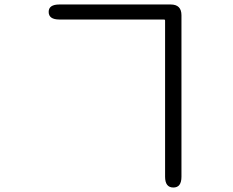

<svg xmlns="http://www.w3.org/2000/svg" viewBox="-20 -786 1040 856"><path d="M753 50Q716 50 716 2V-694Q716 -699 711 -699H245Q197 -699 197 -733Q197 -766 245 -766H741Q789 -766 789 -718V2Q789 50 753 50Z"/></svg>

Font: Resource Han Rounded JP Normal
Style: Regular
Weight: 350
Designer: Cyano Hao (round all glyphs); Ryoko NISHIZUKA 西塚涼子 (kana, bopomofo & ideographs); Paul D. Hunt (Latin, Greek & Cyrillic)
Foundry: Cyano Hao
Version: 0.990